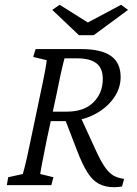

<svg xmlns="http://www.w3.org/2000/svg" viewBox="-20 -780 579 809"><path d="M8.8 0 14.6 -33.2 76.2 -46.9Q79.1 -56.6 83 -72.3Q86.9 -87.9 93.3 -114.7Q99.6 -141.6 108.4 -185.5L149.4 -380.9Q164.1 -449.2 169.9 -481.4Q175.8 -513.7 176.8 -526.4L120.1 -540L129.9 -573.2H322.3Q406.2 -573.2 447.3 -544.4Q488.3 -515.6 488.3 -455.1Q488.3 -406.2 457 -363.8Q425.8 -321.3 373 -295.4Q320.3 -269.5 257.8 -269.5H182.6L189.5 -309.6H261.7Q334 -309.6 373.5 -348.6Q413.1 -387.7 413.1 -447.3Q413.1 -493.2 385.7 -513.7Q358.4 -534.2 304.7 -534.2H252Q251 -531.2 249.5 -525.4Q248 -519.5 244.1 -503.9Q240.2 -488.3 233.9 -459Q227.5 -429.7 217.8 -380.9L175.8 -185.5Q168.9 -150.4 164.1 -126Q159.2 -101.6 156.2 -86.4Q153.3 -71.3 151.9 -62Q150.4 -52.7 149.4 -46.9L205.1 -33.2L196.3 0ZM460.9 8.8Q423.8 8.8 397 -5.4Q370.1 -19.5 348.6 -53.2Q327.1 -86.9 304.7 -145.5L251 -285.2L313.5 -299.8L383.8 -146.5Q404.3 -101.6 421.9 -76.2Q439.5 -50.8 458.5 -40Q477.5 -29.3 502.9 -26.4L494.1 5.9Q487.3 6.8 479 7.8Q470.7 8.8 460.9 8.8ZM200.2 -738.3 231.4 -759.8 376 -668.9H319.3L490.2 -759.8L519.5 -738.3L375 -631.8H312.5Z"/></svg>

Font: Crimson Pro Light
Style: Italic
Weight: 300
Italic angle: -12°
Designer: Jacques Le Bailly
Foundry: Baron von Fonthausen
Version: Version 1.003